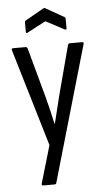

<svg xmlns="http://www.w3.org/2000/svg" viewBox="-58 -704 502 926"><g transform="rotate(-5 193.0 -241.0)"><path d="M112 185Q108 185 106.5 181.5Q105 178 107 174L160 -6L20 -476Q16 -487 26 -487H87Q93 -487 96 -479L161 -241Q170 -208 178 -173.5Q186 -139 193 -107H195Q203 -139 211.5 -174Q220 -209 228 -241L291 -479Q294 -487 301 -487H360Q370 -487 366 -476L177 178Q176 185 168 185ZM103 -556Q94 -551 94 -560V-604Q94 -613 99 -615L187 -665Q193 -669 198 -665L286 -615Q291 -613 291 -604V-560Q291 -551 281 -556L192 -603Z"/></g></svg>

Font: Sofia Sans Condensed
Style: Regular
Weight: 400
Designer: Botio Nikoltchev, Ani Petrova
Foundry: lettersoup
Version: Version 4.100